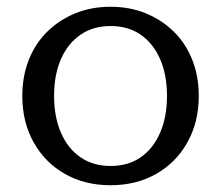

<svg xmlns="http://www.w3.org/2000/svg" viewBox="-20 -538 654 568"><path d="M568 -254Q568 -177 534.5 -117Q501 -57 442 -23.5Q383 10 307 10Q231 10 172 -23.5Q113 -57 79.5 -117Q46 -177 46 -254Q46 -312 65 -360.5Q84 -409 119.5 -444Q155 -479 202.5 -498.5Q250 -518 307 -518Q364 -518 411.5 -498.5Q459 -479 494.5 -444Q530 -409 549 -360.5Q568 -312 568 -254ZM140 -254Q140 -192 160.5 -145Q181 -98 218.5 -72.5Q256 -47 307 -47Q359 -47 396 -72.5Q433 -98 453.5 -145Q474 -192 474 -254Q474 -317 453.5 -363.5Q433 -410 396 -435.5Q359 -461 307 -461Q256 -461 218.5 -435.5Q181 -410 160.5 -363.5Q140 -317 140 -254Z"/></svg>

Font: Roboto Serif 20pt
Style: Regular
Weight: 400
Designer: Greg Gazdowicz
Foundry: Commercial Type
Version: Version 1.008